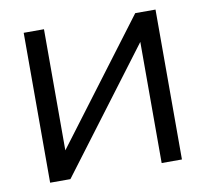

<svg xmlns="http://www.w3.org/2000/svg" viewBox="-66 -619 739 690"><g transform="rotate(-10 303.5 -273.5)"><path d="M63 0H137L470 -442V0H544V-547H470L137 -105V-547H63Z"/></g></svg>

Font: Involve
Style: Regular
Weight: 400
Designer: Stefan Peev
Foundry: Context Ltd.
Version: Version 1.001